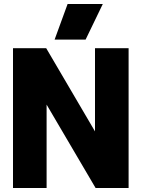

<svg xmlns="http://www.w3.org/2000/svg" viewBox="-20 -940 708 960"><path d="M318 -920H494L408 -742H253ZM45 -699H211L455 -283V-699H623V0H458L213 -417V0H45Z"/></svg>

Font: Readiness
Style: Bold
Weight: 700
Designer: Katatrad Team
Foundry: CadsonDemak
Version: Version 1.00;January 16, 2020;FontCreator 12.0.0.2550 64-bit